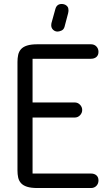

<svg xmlns="http://www.w3.org/2000/svg" viewBox="-20 -947 536 967"><path d="M259 -902Q266 -927 291 -927Q291 -927 296.5 -926.5Q302 -926 308.5 -923Q315 -920 320 -913.5Q325 -907 325 -895Q325 -892 324.5 -888.5Q324 -885 323 -880L305 -812Q301 -798 289.5 -793Q278 -788 270 -788Q257 -788 247.5 -797Q238 -806 238 -820Q238 -826 239 -830ZM438 0Q455 0 465.5 -11Q476 -22 476 -38Q476 -55 465.5 -64Q455 -73 438 -73H144V-355H356Q372 -355 383 -366.5Q394 -378 394 -393Q394 -408 383 -419.5Q372 -431 356 -431H144V-651H438Q455 -651 465.5 -660Q476 -669 476 -686Q476 -702 465.5 -713Q455 -724 438 -724H169Q136 -724 116 -717.5Q96 -711 85.5 -699Q75 -687 71.5 -670.5Q68 -654 68 -635V-89Q68 -69 71.5 -53Q75 -37 85.5 -25Q96 -13 116 -6.5Q136 0 169 0Z"/></svg>

Font: VDS Compensated
Style: Light
Weight: 300
Designer: artmaker
Foundry: artmaker
Version: Version 1.000 2012 initial release